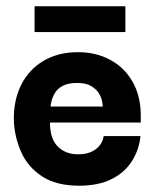

<svg xmlns="http://www.w3.org/2000/svg" viewBox="-20 -581 508 611"><path d="M232 10Q159 10 113.5 -20Q68 -50 47 -98Q26 -146 24 -198Q23 -263 48 -312Q73 -361 119.5 -388Q166 -415 228 -415Q285 -415 330 -391Q375 -367 401 -322.5Q427 -278 428 -217Q428 -216 428 -206Q428 -196 428 -191H139Q139 -140 163.5 -115Q188 -90 229 -90Q263 -90 284.5 -106Q306 -122 310 -148H427Q423 -105 400 -68.5Q377 -32 335 -11Q293 10 232 10ZM141 -242H307Q307 -246 305 -258Q303 -270 295 -283.5Q287 -297 270.5 -307Q254 -317 225 -317Q197 -317 180 -308Q163 -299 155 -285.5Q147 -272 144 -259.5Q141 -247 141 -242ZM90 -479V-561H379V-479Z"/></svg>

Font: Darker Grotesque ExtraBold
Style: Regular
Weight: 800
Designer: Gabriel Lam
Foundry: TypeRant
Version: Version 1.000;gftools[0.9.28]